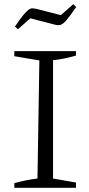

<svg xmlns="http://www.w3.org/2000/svg" viewBox="-20 -892 425 912"><path d="M48 0V-22Q77 -30 104.5 -35.5Q132 -41 158 -44L167 -605L48 -625V-649H341V-628Q317 -621 289 -615Q261 -609 232 -606V-44L341 -25V0ZM65 -753 51 -766Q75 -801 90 -819.5Q105 -838 115.5 -845.5Q126 -853 134.5 -852.5Q143 -852 153 -850L269 -820L328 -872L342 -859Q312 -815 295 -795.5Q278 -776 266 -773.5Q254 -771 240 -775L124 -805Z"/></svg>

Font: Piazzolla 24pt Light
Style: Regular
Weight: 300
Designer: Juan Pablo del Peral
Foundry: Huerta Tipografica
Version: Version 2.005